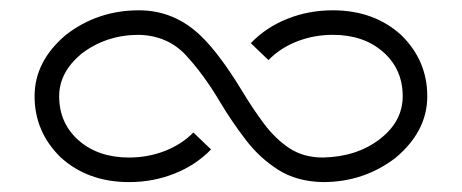

<svg xmlns="http://www.w3.org/2000/svg" viewBox="-20 -582 919 382"><path d="M622.6 -219.7Q570.3 -220.7 533.2 -244.4Q496.1 -268.1 468.8 -304Q441.4 -339.8 418.5 -377.9Q385.7 -433.6 349.6 -472.4Q313.5 -511.2 256.3 -512.7Q191.4 -512.7 142.1 -475.1Q97.7 -438 97.7 -390.6Q97.7 -336.9 136.5 -302.7Q175.3 -268.6 236.8 -268.6Q274.4 -268.6 308.1 -281.7Q341.8 -294.9 364.7 -318.4L399.9 -284.7Q369.6 -253.4 327.1 -236.6Q284.7 -219.7 236.8 -219.7Q154.8 -219.7 100.6 -269Q48.8 -319.8 48.8 -390.6Q48.8 -460.4 111.8 -513.2Q174.8 -561.5 256.3 -561.5Q327.1 -561.5 379.9 -510.3Q416 -475.6 460 -403.8Q481.9 -367.2 504.6 -336.7Q527.3 -306.2 555.4 -287.4Q583.5 -268.6 622.6 -268.6Q689.9 -270 735.6 -305.2Q781.2 -340.3 781.2 -390.6Q781.2 -444.3 742.4 -478.5Q703.6 -512.7 642.1 -512.7Q604.5 -512.7 570.8 -499.5Q537.1 -486.3 514.2 -462.4L479 -496.1Q508.8 -527.3 551.3 -544.4Q593.8 -561.5 642.1 -561.5Q724.1 -561.5 778.3 -512.2Q830.1 -461.4 830.1 -390.6Q830.1 -320.8 767.1 -268.1Q704.1 -219.7 622.6 -219.7Z"/></svg>

Font: Auseklis
Style: Regular
Weight: 400
Designer: GGBotNet
Foundry: GGBotNet
Version: 1.00